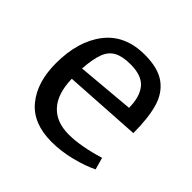

<svg xmlns="http://www.w3.org/2000/svg" viewBox="-134 -616 752 752"><g transform="rotate(45 241.5 -240.0)"><path d="M430 -86 444 -36Q408 -18 353.5 -4Q299 10 245 10Q143 10 91.5 -52.5Q40 -115 40 -220Q40 -342 97 -416Q154 -490 263 -490Q336 -490 376.5 -461Q417 -432 432.5 -378Q448 -324 448 -241L127 -221Q129 -140 166.5 -99Q204 -58 273 -58Q338 -58 430 -86ZM127 -278 366 -299Q366 -359 339.5 -391.5Q313 -424 250 -424Q206 -424 180.5 -410.5Q155 -397 143 -366Q131 -335 127 -278Z"/></g></svg>

Font: Enriqueta
Style: Regular
Weight: 400
Designer: Viviana Monsalve, Gustavo Ibarra
Foundry: 72Puntos
Version: Version 2.000